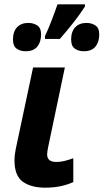

<svg xmlns="http://www.w3.org/2000/svg" viewBox="-20 -858 479 888"><path d="M189 10Q124 10 85.5 -17.5Q47 -45 47 -116Q47 -128 49 -145Q51 -162 58 -193L133 -546H280L204 -184Q198 -156 198 -144Q198 -109 240 -109Q260 -109 278 -113.5Q296 -118 319 -126V-16Q296 -5 263 2.5Q230 10 189 10ZM188 -678V-691Q202 -720 218.5 -763Q235 -806 246 -838H373V-828Q352 -795 321.5 -756Q291 -717 257 -678ZM99 -621Q74 -621 57 -633Q40 -645 40 -675Q40 -712 59 -732Q78 -752 111 -752Q134 -752 152 -740.5Q170 -729 170 -699Q170 -664 152.5 -642.5Q135 -621 99 -621ZM368 -621Q343 -621 326 -633Q309 -645 309 -675Q309 -712 328 -732Q347 -752 380 -752Q403 -752 421 -740.5Q439 -729 439 -699Q439 -664 421.5 -642.5Q404 -621 368 -621Z"/></svg>

Font: BC Sans
Style: Bold Italic
Weight: 700
Italic angle: -12°
Designer: Monotype Design Team
Province of B.C.
Foundry: Monotype Imaging Inc.
Version: Version 2.000;GOOG;noto-source:20170915:90ef993387c0